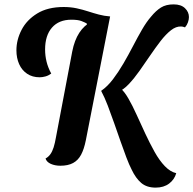

<svg xmlns="http://www.w3.org/2000/svg" viewBox="-20 -735 883 877"><path d="M519 -315 442 -320Q471 -340 496 -373Q521 -406 543.5 -444.5Q566 -483 587 -523.5Q608 -564 628.5 -599.5Q649 -635 670 -659Q692 -686 715 -700.5Q738 -715 773 -715Q807 -715 825 -697.5Q843 -680 843 -657Q843 -646 838.5 -633Q834 -620 825 -610Q820 -612 815.5 -613Q811 -614 807 -614Q784 -615 760.5 -596.5Q737 -578 713.5 -547.5Q690 -517 665.5 -481Q641 -445 617 -411Q593 -377 568.5 -351Q544 -325 519 -315ZM691 122Q650 122 625 100.5Q600 79 582 41Q570 18 557 -16.5Q544 -51 530 -91Q516 -131 501.5 -172.5Q487 -214 472.5 -252Q458 -290 442 -320L531 -331Q548 -317 566.5 -285Q585 -253 604 -211Q623 -169 643.5 -125Q664 -81 686 -41.5Q708 -2 733 24Q758 50 785 56Q777 85 752.5 103.5Q728 122 691 122ZM256 22Q231 22 212 13.5Q193 5 188 -11Q201 -18 210 -30.5Q219 -43 225 -62Q231 -81 236 -110L310 -500Q320 -551 342 -585Q364 -619 399 -637Q434 -655 483 -660L372 -94Q364 -54 350.5 -28.5Q337 -3 314 9.5Q291 22 256 22ZM161 -382Q128 -382 104 -398Q80 -414 67.5 -442Q55 -470 55 -505Q55 -553 78.5 -598.5Q102 -644 150 -673.5Q198 -703 271 -703Q303 -703 330.5 -697Q358 -691 382.5 -683Q407 -675 431.5 -668.5Q456 -662 482 -660L377 -623L376 -628Q367 -633 351.5 -639Q336 -645 306 -645Q249 -645 217.5 -609Q186 -573 186 -509Q186 -481 192.5 -454Q199 -427 214 -399Q202 -390 188 -386Q174 -382 161 -382Z"/></svg>

Font: Sansita Swashed Light Medium
Style: Regular
Weight: 500
Version: Version 1.003